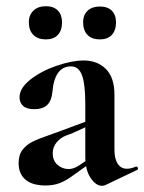

<svg xmlns="http://www.w3.org/2000/svg" viewBox="-20 -591 465 619"><path d="M309 8Q289 8 272 -17.5Q255 -43 255 -85V-255Q255 -319 244.5 -348Q234 -377 209 -377Q156 -377 149 -295Q146 -265 131.5 -252Q117 -239 91 -239Q66 -239 54.5 -249.5Q43 -260 43 -277Q43 -307 78 -334.5Q113 -362 162.5 -379Q212 -396 250 -396Q294 -396 321.5 -368.5Q349 -341 349 -285V-108Q349 -79 359.5 -63Q370 -47 389 -47Q403 -47 418 -54H419Q423 -54 424.5 -49.5Q426 -45 422 -43L319 6Q315 8 309 8ZM40 -65Q40 -92 53 -108.5Q66 -125 85.5 -134.5Q105 -144 140 -156L165 -165L265 -202L269 -187L212 -161Q209 -160 192 -153.5Q175 -147 162.5 -132Q150 -117 150 -97Q150 -73 165.5 -59.5Q181 -46 201 -46Q217 -46 234 -57L284 -91L285 -75L215 -25Q192 -8 172 -0.5Q152 7 127 7Q84 7 62 -12Q40 -31 40 -65ZM73 -519Q73 -543 88 -557Q103 -571 128 -571Q153 -571 166.5 -557Q180 -543 180 -519Q180 -493 166.5 -478.5Q153 -464 128 -464Q102 -464 87.5 -478.5Q73 -493 73 -519ZM248 -519Q248 -543 262.5 -556.5Q277 -570 302 -570Q327 -570 340.5 -556.5Q354 -543 354 -519Q354 -493 340.5 -478.5Q327 -464 302 -464Q276 -464 262 -478.5Q248 -493 248 -519Z"/></svg>

Font: Cormorant Garamond
Style: Bold
Weight: 700
Designer: Christian Thalmann (Catharsis Fonts)
Foundry: Catharsis Fonts
Version: Version 4.000